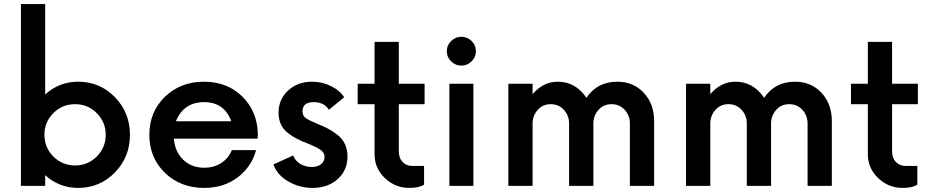

<svg xmlns="http://www.w3.org/2000/svg" viewBox="-20 -910 4546 940"><path d="M362.5 -510Q468.8 -510 542.5 -434.4Q616.2 -358.8 616.2 -250Q616.2 -141.2 542.5 -65.6Q468.8 10 362.5 10Q270 10 201.2 -52.5V0H82.5V-890H201.2V-447.5Q270 -510 362.5 -510ZM241.2 -143.8Q285 -100 347.5 -100Q410 -100 453.8 -143.8Q497.5 -187.5 497.5 -250Q497.5 -312.5 453.8 -356.2Q410 -400 347.5 -400Q285 -400 241.2 -356.2Q197.5 -312.5 197.5 -250Q197.5 -187.5 241.2 -143.8Z M1242.5 -252.5 1241.2 -231.2H831.2Q836.2 -167.5 876.9 -128.1Q917.5 -88.8 980 -88.8Q1027.5 -88.8 1063.1 -111.9Q1098.8 -135 1115 -175H1233.8Q1211.2 -92.5 1143.1 -41.2Q1075 10 980 10Q863.8 10 787.5 -63.8Q711.2 -137.5 711.2 -250Q711.2 -362.5 787.5 -436.2Q863.8 -510 978.8 -510Q1092.5 -510 1166.2 -437.5Q1240 -365 1242.5 -252.5ZM980 -410Q878.8 -410 841.2 -316.2H1112.5Q1077.5 -410 980 -410Z M1510 10Q1446.2 10 1391.2 -21.9Q1336.2 -53.8 1318.8 -105L1415 -148.8Q1426.2 -121.2 1451.2 -106.9Q1476.2 -92.5 1506.2 -92.5Q1533.8 -92.5 1551.2 -105.6Q1568.8 -118.8 1568.8 -141.2Q1568.8 -161.2 1551.9 -174.4Q1535 -187.5 1492.5 -205Q1422.5 -230 1383.1 -264.4Q1343.8 -298.8 1343.8 -358.8Q1343.8 -423.8 1390.6 -466.9Q1437.5 -510 1507.5 -510Q1557.5 -510 1601.2 -488.1Q1645 -466.2 1665 -433.8L1590 -372.5Q1567.5 -410 1515 -410Q1461.2 -410 1461.2 -365Q1461.2 -343.8 1476.2 -332.5Q1491.2 -321.2 1533.8 -303.8Q1565 -291.2 1586.2 -280Q1607.5 -268.8 1631.9 -250Q1656.2 -231.2 1668.8 -204.4Q1681.2 -177.5 1681.2 -143.8Q1681.2 -76.2 1633.1 -33.1Q1585 10 1510 10Z M2058.8 -400H1932.5V-168.8Q1932.5 -136.2 1951.2 -116.9Q1970 -97.5 1998.8 -97.5H2056.2V-6.2Q2032.5 10 1983.8 10Q1915 10 1864.4 -38.1Q1813.8 -86.2 1813.8 -155V-400H1731.2V-500H1813.8V-705H1932.5V-500H2058.8Z M2167.5 -658.8Q2167.5 -688.8 2188.8 -709.4Q2210 -730 2238.8 -730Q2267.5 -730 2288.8 -709.4Q2310 -688.8 2310 -658.8Q2310 -630 2288.8 -609.4Q2267.5 -588.8 2238.8 -588.8Q2210 -588.8 2188.8 -609.4Q2167.5 -630 2167.5 -658.8ZM2180 0V-500H2297.5V0Z M3002.5 -510Q3081.2 -510 3131.9 -455.6Q3182.5 -401.2 3182.5 -317.5V0H3063.8V-305Q3063.8 -345 3038.1 -372.5Q3012.5 -400 2973.8 -400Q2935 -400 2910 -371.9Q2885 -343.8 2885 -305V0H2766.2V-305Q2766.2 -345 2740.6 -372.5Q2715 -400 2676.2 -400Q2637.5 -400 2612.5 -371.9Q2587.5 -343.8 2587.5 -305V0H2468.8V-500H2587.5V-448.8Q2638.8 -510 2711.2 -510Q2797.5 -510 2851.2 -431.2Q2903.8 -510 3002.5 -510Z M3872.5 -510Q3951.2 -510 4001.9 -455.6Q4052.5 -401.2 4052.5 -317.5V0H3933.8V-305Q3933.8 -345 3908.1 -372.5Q3882.5 -400 3843.8 -400Q3805 -400 3780 -371.9Q3755 -343.8 3755 -305V0H3636.2V-305Q3636.2 -345 3610.6 -372.5Q3585 -400 3546.2 -400Q3507.5 -400 3482.5 -371.9Q3457.5 -343.8 3457.5 -305V0H3338.8V-500H3457.5V-448.8Q3508.8 -510 3581.2 -510Q3667.5 -510 3721.2 -431.2Q3773.8 -510 3872.5 -510Z M4473.8 -400H4347.5V-168.8Q4347.5 -136.2 4366.2 -116.9Q4385 -97.5 4413.8 -97.5H4471.2V-6.2Q4447.5 10 4398.8 10Q4330 10 4279.4 -38.1Q4228.8 -86.2 4228.8 -155V-400H4146.2V-500H4228.8V-705H4347.5V-500H4473.8Z"/></svg>

Font: Now Medium
Style: Regular
Weight: 500
Designer: Alfredo Marco Pradil
Foundry: Alfredo Marco Pradil
Version: Version 1.002;PS 001.002;hotconv 1.0.88;makeotf.lib2.5.64775